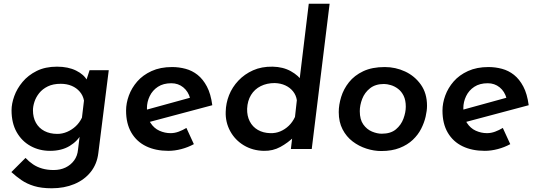

<svg xmlns="http://www.w3.org/2000/svg" viewBox="-20 -800 2889 1031"><path d="M258 211Q202 211 163 199Q124 187 95 167Q66 147 41 124L117 48Q136 68 157.5 82.5Q179 97 206.5 105Q234 113 268 113Q304 113 332 99.5Q360 86 378 61.5Q396 37 399 3L412 -103L418 -83Q398 -43 354.5 -16.5Q311 10 249 10Q191 10 144 -16Q97 -42 69.5 -90.5Q42 -139 42 -208Q42 -243 56.5 -283.5Q71 -324 101 -360Q131 -396 177 -419Q223 -442 286 -442Q346 -442 388.5 -421Q431 -400 448 -368L437 -349L461 -423H564L508 22Q501 81 467 123.5Q433 166 379 188.5Q325 211 258 211ZM306 -350Q265 -350 236.5 -336Q208 -322 190.5 -300Q173 -278 165 -253.5Q157 -229 157 -208Q157 -169 173 -140.5Q189 -112 218.5 -96.5Q248 -81 288 -81Q315 -81 340.5 -92Q366 -103 386.5 -122Q407 -141 420 -168L431 -260Q426 -287 408.5 -307.5Q391 -328 365 -339Q339 -350 306 -350Z M896 -85Q918 -85 939.5 -93Q961 -101 981 -113L1021 -26Q990 -9 954 0.5Q918 10 884 10Q816 10 765 -14.5Q714 -39 685.5 -87.5Q657 -136 657 -206Q657 -246 672 -287Q687 -328 717 -362.5Q747 -397 794 -418.5Q841 -440 904 -440Q941 -440 976.5 -430.5Q1012 -421 1041 -398Q1070 -375 1091 -335.5Q1112 -296 1120 -235L767 -141L749 -206L1040 -286L1001 -272Q991 -309 964 -331Q937 -353 900 -353Q857 -353 828 -334Q799 -315 784 -284Q769 -253 769 -219Q769 -170 788 -140.5Q807 -111 836 -98Q865 -85 896 -85Z M1397 10Q1337 9 1289.5 -19.5Q1242 -48 1216 -96Q1190 -144 1192 -200Q1193 -246 1210 -289Q1227 -332 1260 -367Q1293 -402 1339 -422.5Q1385 -443 1444 -442Q1500 -441 1542 -417.5Q1584 -394 1605 -361L1584 -334L1638 -780H1750L1654 0H1542L1553 -93L1561 -67Q1526 -33 1485.5 -11Q1445 11 1397 10ZM1431 -85Q1460 -84 1485 -94.5Q1510 -105 1530.5 -124.5Q1551 -144 1564 -172L1574 -262Q1570 -289 1553.5 -309.5Q1537 -330 1512 -341.5Q1487 -353 1455 -354Q1413 -354 1380 -337.5Q1347 -321 1328 -290Q1309 -259 1307 -216Q1306 -178 1321 -148.5Q1336 -119 1364.5 -102.5Q1393 -86 1431 -85Z M2027 11Q1988 11 1947.5 -2Q1907 -15 1873.5 -40.5Q1840 -66 1819.5 -105.5Q1799 -145 1799 -198Q1799 -237 1812 -279.5Q1825 -322 1854 -358.5Q1883 -395 1930.5 -417.5Q1978 -440 2046 -440Q2104 -440 2155.5 -416Q2207 -392 2240 -345.5Q2273 -299 2273 -232Q2273 -206 2265.5 -173.5Q2258 -141 2241.5 -108.5Q2225 -76 2196.5 -49Q2168 -22 2126 -5.5Q2084 11 2027 11ZM2030 -82Q2078 -82 2106 -105.5Q2134 -129 2146.5 -163Q2159 -197 2159 -227Q2159 -262 2147.5 -285.5Q2136 -309 2117.5 -323Q2099 -337 2078.5 -343Q2058 -349 2042 -349Q1996 -349 1967 -326Q1938 -303 1925 -269Q1912 -235 1912 -203Q1912 -158 1931 -131.5Q1950 -105 1977.5 -93.5Q2005 -82 2030 -82Z M2595 -85Q2617 -85 2638.5 -93Q2660 -101 2680 -113L2720 -26Q2689 -9 2653 0.5Q2617 10 2583 10Q2515 10 2464 -14.5Q2413 -39 2384.5 -87.5Q2356 -136 2356 -206Q2356 -246 2371 -287Q2386 -328 2416 -362.5Q2446 -397 2493 -418.5Q2540 -440 2603 -440Q2640 -440 2675.5 -430.5Q2711 -421 2740 -398Q2769 -375 2790 -335.5Q2811 -296 2819 -235L2466 -141L2448 -206L2739 -286L2700 -272Q2690 -309 2663 -331Q2636 -353 2599 -353Q2556 -353 2527 -334Q2498 -315 2483 -284Q2468 -253 2468 -219Q2468 -170 2487 -140.5Q2506 -111 2535 -98Q2564 -85 2595 -85Z"/></svg>

Font: Josefin Sans Thin SemiBold
Style: Italic
Weight: 600
Italic angle: -7°
Version: Version 2.000